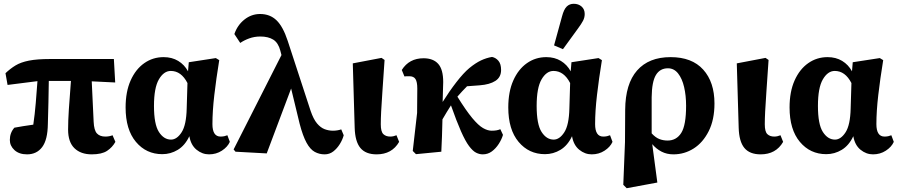

<svg xmlns="http://www.w3.org/2000/svg" viewBox="-20 -801 4750 1015"><path d="M20 -352 9 -414Q34 -438 62 -455Q90 -472 133 -480.5Q176 -489 243 -489H582L589 -365L465 -371L475 -158Q477 -112 492.5 -95.5Q508 -79 537 -79Q548 -79 558 -81Q568 -83 575 -86L590 -51Q574 -22 546 -3.5Q518 15 465 15Q407 15 373.5 -17.5Q340 -50 340 -116Q340 -162 344 -223Q348 -284 355 -373H238Q237 -319 236 -259.5Q235 -200 233 -146Q232 -62 203 -23.5Q174 15 123 15Q81 15 56.5 -7.5Q32 -30 32 -61Q32 -99 56 -126Q75 -130 102 -134Q129 -138 156 -142Q164 -196 169 -256Q174 -316 178 -372Z M794 -241Q794 -144 820 -103.5Q846 -63 884 -63Q915 -63 940 -101.5Q965 -140 967 -228L971 -362Q938 -426 883 -426Q846 -426 820 -381.5Q794 -337 794 -241ZM838 14Q753 14 698.5 -51Q644 -116 644 -233Q644 -316 670.5 -375.5Q697 -435 742.5 -467Q788 -499 845 -499Q889 -499 922 -479Q955 -459 974 -424L978 -472L1121 -494L1139 -483Q1123 -385 1113 -299Q1103 -213 1103 -145Q1103 -79 1146 -79Q1157 -79 1166 -81Q1175 -83 1182 -86L1195 -51Q1183 -24 1153 -4.5Q1123 15 1085 15Q1049 15 1019 -9.5Q989 -34 981 -81Q958 -32 920 -9Q882 14 838 14Z M1696 15Q1668 15 1644 2Q1620 -11 1600.5 -46.5Q1581 -82 1564 -147L1519 -333L1390 10L1225 1L1215 -11L1468 -510L1462 -533Q1451 -575 1424.5 -591.5Q1398 -608 1356 -608Q1325 -608 1297.5 -598Q1270 -588 1250 -574L1219 -621Q1235 -668 1272 -697.5Q1309 -727 1355 -727Q1407 -727 1441.5 -694Q1476 -661 1501 -585L1622 -215Q1637 -171 1656 -148.5Q1675 -126 1696.5 -118Q1718 -110 1740 -110Q1763 -110 1784 -117L1797 -86Q1791 -63 1776.5 -39.5Q1762 -16 1742 -0.5Q1722 15 1696 15Z M1971 15Q1913 15 1885 -19Q1857 -53 1855 -126L1845 -466L1997 -495L2013 -484Q2006 -380 2001.5 -315.5Q1997 -251 1995 -212Q1993 -173 1993 -144Q1993 -105 2006.5 -92Q2020 -79 2043 -79Q2052 -79 2060.5 -81Q2069 -83 2076 -86L2090 -51Q2052 15 1971 15Z M2179 14 2162 -3 2185 -204 2186 -333Q2186 -368 2176.5 -383Q2167 -398 2144 -398Q2139 -398 2131 -398Q2123 -398 2118 -397L2104 -431Q2143 -493 2219 -493Q2270 -493 2296.5 -463.5Q2323 -434 2323 -367Q2322 -342 2321.5 -315.5Q2321 -289 2320 -262Q2355 -318 2392.5 -366.5Q2430 -415 2461 -441Q2494 -468 2522.5 -481.5Q2551 -495 2581 -500Q2601 -496 2615 -479.5Q2629 -463 2629 -431Q2629 -393 2599 -373.5Q2569 -354 2516 -350L2449 -345Q2436 -332 2423 -318Q2410 -304 2398 -290Q2444 -216 2476.5 -177Q2509 -138 2533.5 -124Q2558 -110 2579 -110Q2594 -110 2605 -112Q2616 -114 2625 -118L2639 -88Q2632 -64 2616.5 -40Q2601 -16 2580 -0.5Q2559 15 2532 15Q2514 15 2496.5 6Q2479 -3 2459.5 -29Q2440 -55 2417 -107Q2394 -159 2364 -244Q2353 -226 2341.5 -208Q2330 -190 2319 -170Q2318 -125 2316.5 -79.5Q2315 -34 2313 1Z M2817 -241Q2817 -144 2843 -103.5Q2869 -63 2907 -63Q2938 -63 2963 -101.5Q2988 -140 2990 -228L2994 -362Q2961 -426 2906 -426Q2869 -426 2843 -381.5Q2817 -337 2817 -241ZM2861 14Q2776 14 2721.5 -51Q2667 -116 2667 -233Q2667 -316 2693.5 -375.5Q2720 -435 2765.5 -467Q2811 -499 2868 -499Q2912 -499 2945 -479Q2978 -459 2997 -424L3001 -472L3144 -494L3162 -483Q3146 -385 3136 -299Q3126 -213 3126 -145Q3126 -79 3169 -79Q3180 -79 3189 -81Q3198 -83 3205 -86L3218 -51Q3206 -24 3176 -4.5Q3146 15 3108 15Q3072 15 3042 -9.5Q3012 -34 3004 -81Q2981 -32 2943 -9Q2905 14 2861 14ZM2909 -561 2951 -714Q2961 -752 2976 -766.5Q2991 -781 3013 -781Q3038 -781 3054.5 -766.5Q3071 -752 3071 -727Q3071 -708 3062 -691Q3053 -674 3036 -651L2956 -541Z M3425 -287V-96Q3445 -74 3465.5 -66Q3486 -58 3509 -58Q3556 -58 3581.5 -98.5Q3607 -139 3607 -242Q3607 -296 3596.5 -341Q3586 -386 3564.5 -413Q3543 -440 3511 -440Q3469 -440 3447.5 -404.5Q3426 -369 3425 -287ZM3275 176 3284 -50 3285 -221Q3286 -358 3348 -428.5Q3410 -499 3525 -499Q3638 -499 3697.5 -433Q3757 -367 3757 -254Q3757 -168 3726.5 -107.5Q3696 -47 3647 -16Q3598 15 3540 15Q3505 15 3477 0.5Q3449 -14 3428 -39L3455 164L3293 194Z M4001 15Q3943 15 3915 -19Q3887 -53 3885 -126L3875 -466L4027 -495L4043 -484Q4036 -380 4031.5 -315.5Q4027 -251 4025 -212Q4023 -173 4023 -144Q4023 -105 4036.5 -92Q4050 -79 4073 -79Q4082 -79 4090.5 -81Q4099 -83 4106 -86L4120 -51Q4082 15 4001 15Z M4304 -241Q4304 -144 4330 -103.5Q4356 -63 4394 -63Q4425 -63 4450 -101.5Q4475 -140 4477 -228L4481 -362Q4448 -426 4393 -426Q4356 -426 4330 -381.5Q4304 -337 4304 -241ZM4348 14Q4263 14 4208.5 -51Q4154 -116 4154 -233Q4154 -316 4180.5 -375.5Q4207 -435 4252.5 -467Q4298 -499 4355 -499Q4399 -499 4432 -479Q4465 -459 4484 -424L4488 -472L4631 -494L4649 -483Q4633 -385 4623 -299Q4613 -213 4613 -145Q4613 -79 4656 -79Q4667 -79 4676 -81Q4685 -83 4692 -86L4705 -51Q4693 -24 4663 -4.5Q4633 15 4595 15Q4559 15 4529 -9.5Q4499 -34 4491 -81Q4468 -32 4430 -9Q4392 14 4348 14Z"/></svg>

Font: Source Serif 4
Style: Bold
Weight: 700
Designer: Frank Grießhammer
Foundry: Adobe
Version: Version 4.005;hotconv 1.1.0;makeotfexe 2.6.0